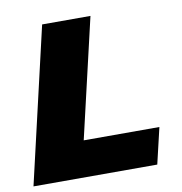

<svg xmlns="http://www.w3.org/2000/svg" viewBox="-76 -731 762 802"><g transform="rotate(-10 305.0 -330.0)"><path d="M242 -153H563L527 0H2L155 -660H360Z"/></g></svg>

Font: Work Sans ExtraBold
Style: Italic
Weight: 800
Italic angle: -13°
Designer: Wei Huang
Foundry: Wei Huang
Version: Version 2.012; ttfautohint (v1.8.3)